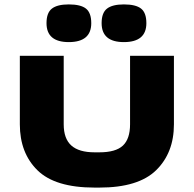

<svg xmlns="http://www.w3.org/2000/svg" viewBox="-20 -841 879 871"><path d="M70 -277V-588H269V-277Q269 -212 303.5 -181Q338 -150 409 -150H431Q505 -150 537.5 -180.5Q570 -211 570 -277V-588H769V-277Q769 -148 688.5 -69Q608 10 431 10H409Q230 10 150 -68.5Q70 -147 70 -277ZM441 -736Q441 -783 465.5 -802Q490 -821 542 -821Q596 -821 620 -802Q644 -783 644 -736Q644 -650 542 -650Q441 -650 441 -736ZM191 -736Q191 -783 215.5 -802Q240 -821 292 -821Q346 -821 370 -802Q394 -783 394 -736Q394 -650 292 -650Q191 -650 191 -736Z"/></svg>

Font: Dashboard
Style: Regular
Weight: 400
Designer: jaiki
Version: Version 1.000